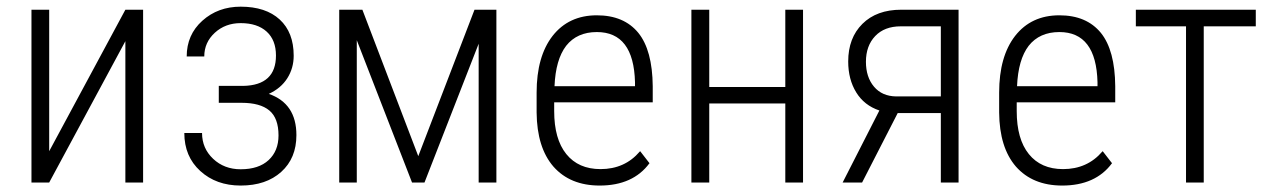

<svg xmlns="http://www.w3.org/2000/svg" viewBox="-20 -558 3886 587"><path d="M363.3 -528.3H417.5V0H363.3V-432.1L130.4 0H76.2V-528.3H130.4V-95.7Z M823.7 -388.2Q823.7 -435.5 795.2 -461.4Q766.6 -487.3 715.8 -487.3Q668.9 -487.3 636.7 -457.8Q604.5 -428.2 604.5 -385.3H550.8Q550.8 -451.7 598.6 -494.6Q646.5 -537.6 715.8 -537.6Q792.5 -537.6 835.2 -498.3Q877.9 -459 877.9 -387.7Q877.9 -349.6 858.4 -318.8Q838.9 -288.1 801.8 -271Q886.2 -241.7 886.2 -145Q886.2 -74.2 839.8 -32.5Q793.5 9.3 715.8 9.3Q641.1 9.3 592.3 -35.2Q543.5 -79.6 543.5 -151.4H597.7Q597.7 -104.5 631.6 -72.5Q665.5 -40.5 715.8 -40.5Q771 -40.5 801.3 -68.6Q831.5 -96.7 831.5 -144Q831.5 -196.8 803.5 -220.2Q775.4 -243.7 718.3 -243.7H648.9V-295.4H723.6Q823.7 -297.4 823.7 -388.2Z M1258.8 -80.6 1430.7 -528.3H1497.6V0H1443.4V-424.3L1277.8 0H1239.7L1070.8 -435.1V0H1017.1V-528.3H1087.9Z M1921.4 -306.6Q1917.5 -460 1804.7 -460Q1744.1 -460 1710.9 -418Q1678.7 -376 1675.3 -294.4H1921.4ZM1813.5 9.3Q1723.1 9.3 1671.9 -48.8Q1621.6 -106.9 1620.6 -213.9V-274.9Q1620.6 -385.3 1669.4 -448.2Q1718.8 -511.2 1804.7 -511.2Q1887.7 -511.2 1931.6 -457.5Q1974.6 -404.3 1975.6 -294.4V-246.1V-245.1H1974.1H1674.3V-218.3Q1674.3 -132.8 1711.4 -86.9Q1748.5 -41 1815.9 -41Q1890.1 -41 1936 -94.7L1937 -95.7L1938 -94.7L1964.8 -60.1L1965.8 -59.6L1965.3 -58.6Q1940.4 -24.9 1902.3 -7.8Q1864.3 9.3 1813.5 9.3Z M2435.1 0H2380.9V-241.7H2148.4V0H2093.8V-528.3H2148.4V-292H2380.9V-528.3H2435.1Z M2627.4 -369.1Q2627.4 -322.3 2652.1 -293Q2676.8 -263.7 2720.2 -263.2H2856.4V-477.5H2733.9Q2684.1 -477.5 2655.8 -447.8Q2627.4 -418 2627.4 -369.1ZM2910.6 -528.3V0H2856.4V-212.4H2724.6L2615.7 0H2556.2L2668.5 -220.2Q2622.1 -235.8 2597.7 -275.6Q2573.2 -315.4 2573.2 -370.1Q2573.2 -441.9 2616.7 -485.1Q2660.2 -528.3 2735.4 -528.3Z M3335.4 -306.6Q3331.5 -460 3218.8 -460Q3158.2 -460 3125 -418Q3092.8 -376 3089.4 -294.4H3335.4ZM3227.5 9.3Q3137.2 9.3 3085.9 -48.8Q3035.6 -106.9 3034.7 -213.9V-274.9Q3034.7 -385.3 3083.5 -448.2Q3132.8 -511.2 3218.8 -511.2Q3301.8 -511.2 3345.7 -457.5Q3388.7 -404.3 3389.6 -294.4V-246.1V-245.1H3388.2H3088.4V-218.3Q3088.4 -132.8 3125.5 -86.9Q3162.6 -41 3230 -41Q3304.2 -41 3350.1 -94.7L3351.1 -95.7L3352.1 -94.7L3378.9 -60.1L3379.9 -59.6L3379.4 -58.6Q3354.5 -24.9 3316.4 -7.8Q3278.3 9.3 3227.5 9.3Z M3819.3 -477.5H3660.2V0H3606V-477.5H3452.6V-528.3H3819.3Z"/></svg>

Font: MAUL Condensed Light
Style: Light
Weight: 300
Designer: MAUL
Version: Version 2.137; 2017; ttfautohint (v1.8.3)